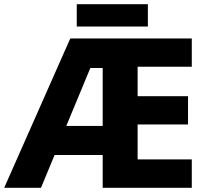

<svg xmlns="http://www.w3.org/2000/svg" viewBox="-22 -898 992 918"><path d="M469 0V-157H239L174 0H-2L314 -714H895V-579H636V-438H877V-303H636V-136H895V0ZM469 -296V-573H410L295 -296ZM685 -771H345V-878H685Z"/></svg>

Font: Noto Sans UI ExtraBold
Style: Regular
Weight: 800
Designer: Monotype Design Team
Foundry: Monotype Imaging Inc.
Version: Version 1.001